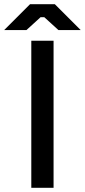

<svg xmlns="http://www.w3.org/2000/svg" viewBox="-58 -894 404 914"><path d="M-38 -751H68L135 -812H153L220 -751H326L203 -874H85ZM91 0H197V-700H91Z"/></svg>

Font: Fixel Text Medium
Style: Regular
Weight: 500
Width: 4
Designer: AlfaBravo + MacPaw
Foundry: Kyrylo Tkachov, Marchela Mozhyna, Serhii Makarenko, Maria Weinstein, Zakhar Kryvoshyya
Version: Version 1.211